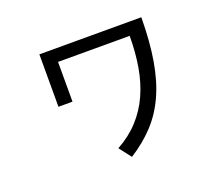

<svg xmlns="http://www.w3.org/2000/svg" viewBox="-116 -822 1231 1053"><g transform="rotate(-20 500.0 -296.0)"><path d="M797 -647Q796 -505 777.5 -396Q759 -287 721 -203.5Q683 -120 624.5 -57.5Q566 5 487 55L433 -15Q506 -55 557.5 -111Q609 -167 641 -237.5Q673 -308 687.5 -392.5Q702 -477 702 -573H284V-341H202V-647Z"/></g></svg>

Font: NanumGothicCoding
Style: Regular
Weight: 400
Monospace: yes
Designer: Kwon Bruce; Nicolas Noh; Sung-woo Choi; Go-un Cha; Soo-hyun Park;
Foundry: NHN Corporation
Version: Version 2.000;PS 1;hotconv 1.0.49;makeotf.lib2.0.14853